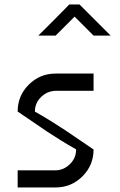

<svg xmlns="http://www.w3.org/2000/svg" viewBox="-20 -823 529 843"><path d="M224.2 -75Q260 -75.8 287.1 -102.5Q314.2 -129.2 314.2 -166.7H315Q283.3 -184.2 246.7 -207.1Q210 -230 185.4 -246.2Q160.8 -262.5 118.8 -291.7Q76.7 -320.8 57.5 -333.3Q57.5 -402.5 106.2 -451.2Q155 -500 224.2 -500H390.8V-424.2H224.2Q187.5 -423.3 160.4 -397.1Q133.3 -370.8 133.3 -333.3H132.5Q164.2 -315.8 201.2 -292.9Q238.3 -270 262.5 -253.8Q286.7 -237.5 329.6 -208.3Q372.5 -179.2 390.8 -166.7Q390.8 -97.5 342.1 -48.8Q293.3 0 224.2 0H57.5V-75ZM329.2 -803.3 465.8 -666.7H390.8L307.5 -750L224.2 -666.7H148.3Q231.7 -749.2 284.2 -803.3Z"/></svg>

Font: 0xA000
Style: Regular
Weight: 400
Version: Version 0.1